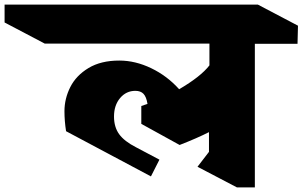

<svg xmlns="http://www.w3.org/2000/svg" viewBox="-185 -806 1319 837"><path d="M926 -615V11H848L676 -79L726 -144V-230Q675 -204 598 -174L431 -266V-344L458 -353Q453 -384 440.5 -397Q428 -410 405 -410Q365 -410 338.5 -378.5Q312 -347 312 -298Q312 -252 334.5 -221Q357 -190 408 -164L510 -110L473 -37L103 -234Q96 -279 96 -321Q96 -376 121.5 -426.5Q147 -477 201 -509.5Q255 -542 335 -542Q405 -542 474.5 -508.5Q544 -475 596 -417Q690 -472 728 -521V-616H10L-165 -708V-786H939L1114 -694L1112 -615Z"/></svg>

Font: Inknut Antiqua Black
Style: Regular
Weight: 900
Designer: Claus Eggers Sørensen
Foundry: Claus Eggers Sørensen
Version: Version 1.003; ttfautohint (v1.8.2) -l 8 -r 50 -G 200 -x 14 